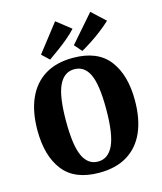

<svg xmlns="http://www.w3.org/2000/svg" viewBox="-117 -870 816 966"><g transform="rotate(-15 290.5 -387.0)"><path d="M281 10Q153 10 93.5 -66.5Q34 -143 34 -276Q34 -373 64.5 -441.5Q95 -510 154 -546.5Q213 -583 300 -583Q428 -583 487.5 -506Q547 -429 547 -297Q547 -200 517 -131.5Q487 -63 427.5 -26.5Q368 10 281 10ZM292 -526Q239 -526 212 -469.5Q185 -413 185 -283Q185 -156 211 -101Q237 -46 289 -46Q342 -46 369 -103.5Q396 -161 396 -292Q396 -418 370.5 -472Q345 -526 292 -526ZM150 -640 262 -784 337 -725Q318 -704 292.5 -682.5Q267 -661 239.5 -641Q212 -621 188 -604ZM322 -643 445 -784 515 -719Q495 -700 467.5 -678.5Q440 -657 411 -638Q382 -619 356 -604Z"/></g></svg>

Font: Rasa
Style: Bold
Weight: 700
Designer: Anna Giedrys (Yrsa+Rasa design), David Brezina (Yrsa art-direction, Rasa art-direction, design)
Foundry: Rosetta Type Foundry
Version: Version 2.004